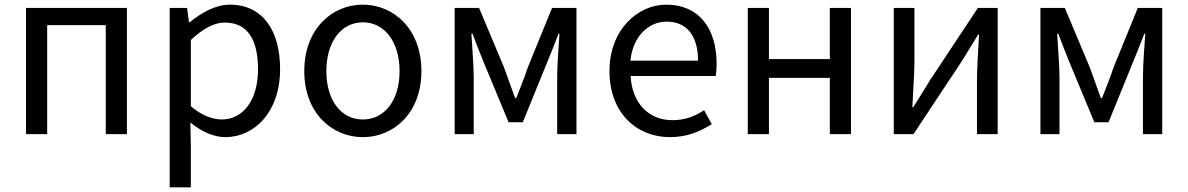

<svg xmlns="http://www.w3.org/2000/svg" viewBox="-20 -577 5111 826"><path d="M92 0H183V-469H435V0H526V-543H92Z M710 229H801V45L799 -50C848 -10 900 13 949 13C1074 13 1185 -94 1185 -280C1185 -447 1109 -557 969 -557C906 -557 845 -521 796 -481H793L785 -543H710ZM934 -63C898 -63 850 -78 801 -120V-405C854 -454 901 -480 947 -480C1050 -480 1090 -399 1090 -279C1090 -144 1024 -63 934 -63Z M1541 13C1674 13 1793 -91 1793 -271C1793 -452 1674 -557 1541 -557C1408 -557 1289 -452 1289 -271C1289 -91 1408 13 1541 13ZM1541 -63C1447 -63 1384 -146 1384 -271C1384 -396 1447 -481 1541 -481C1635 -481 1699 -396 1699 -271C1699 -146 1635 -63 1541 -63Z M1936 0H2018V-245C2018 -293 2011 -376 2008 -432H2013C2028 -390 2047 -344 2063 -304L2168 -51H2229L2332 -304C2348 -344 2367 -389 2383 -432H2387C2383 -376 2377 -293 2377 -245V0H2460V-543H2355L2251 -288C2236 -242 2218 -199 2201 -155H2196C2181 -199 2164 -242 2148 -288L2041 -543H1936Z M2862 13C2936 13 2994 -12 3042 -43L3009 -103C2969 -76 2926 -60 2873 -60C2770 -60 2699 -134 2693 -250H3059C3061 -263 3063 -282 3063 -302C3063 -457 2985 -557 2847 -557C2721 -557 2602 -447 2602 -271C2602 -92 2718 13 2862 13ZM2692 -316C2703 -422 2771 -484 2848 -484C2933 -484 2983 -425 2983 -316Z M3197 0H3288V-242H3550V0H3641V-543H3550V-323H3288V-543H3197Z M3825 0H3910L4116 -311C4136 -344 4167 -394 4188 -428H4192C4188 -357 4183 -284 4183 -227V0H4272V-543H4187L3981 -232C3961 -199 3930 -149 3909 -116H3905C3908 -186 3914 -259 3914 -316V-543H3825Z M4456 0H4538V-245C4538 -293 4531 -376 4528 -432H4533C4548 -390 4567 -344 4583 -304L4688 -51H4749L4852 -304C4868 -344 4887 -389 4903 -432H4907C4903 -376 4897 -293 4897 -245V0H4980V-543H4875L4771 -288C4756 -242 4738 -199 4721 -155H4716C4701 -199 4684 -242 4668 -288L4561 -543H4456Z"/></svg>

Font: Source Han Sans HK
Style: Regular
Weight: 400
Designer: Ryoko NISHIZUKA 西塚涼子 (kana, bopomofo & ideographs); Paul D. Hunt (Latin, Greek & Cyrillic); Sandoll Communications 산돌커뮤니
Foundry: Adobe
Version: Version 2.000;hotconv 1.0.107;makeotfexe 2.5.65593